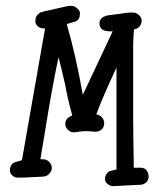

<svg xmlns="http://www.w3.org/2000/svg" viewBox="-20 -642 550 656"><path d="M55 -95 134 -545H127Q119 -545 111 -551Q103 -557 101 -565V-572Q101 -589 117 -599L134 -604L215 -622H225Q233 -622 242 -615Q251 -608 253 -600V-594Q253 -576 239 -569L212 -561L208 -560Q238 -458 263 -318L365 -535H355Q320 -535 320 -562Q320 -585 352 -590L421 -599H436Q446 -599 455 -590.5Q464 -582 464 -571Q464 -562 458 -553.5Q452 -545 443 -543L438 -542Q438 -540 437.5 -536.5Q437 -533 437 -530Q435 -500 435 -487V-245Q435 -191 437 -79V-69H462Q484 -68 488 -41Q488 -17 464 -11L366 -6Q358 -6 349.5 -12Q341 -18 339 -27V-33Q339 -41 345 -49Q351 -57 358 -58L378 -63V-411Q331 -311 309 -251Q310 -251 311 -250.5Q312 -250 313 -250Q323 -248 329.5 -239.5Q336 -231 336 -221Q336 -208 327.5 -200Q319 -192 307 -192H302Q286 -194 272 -194Q258 -194 236 -190H231Q220 -190 211.5 -199Q203 -208 203 -219Q203 -234 217 -243L227 -247Q209 -313 203 -351Q181 -445 180 -447Q155 -327 135 -200L118 -98Q129 -98 134 -97Q143 -95 150 -86.5Q157 -78 157 -68Q157 -59 150 -50.5Q143 -42 135 -40Q127 -38 117 -38Q114 -38 106.5 -37.5Q99 -37 95 -37Q65 -35 41 -35Q32 -35 24 -41Q16 -47 14 -56V-62Q14 -71 19.5 -79Q25 -87 33 -88Q40 -91 50 -93Z"/></svg>

Font: Because We Build
Style: Regular
Weight: 400
Designer: Liz Wetzel, Aaron Williamson, Russ McMullin
Foundry: Red Hat
Version: Version 1.000